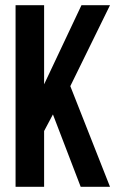

<svg xmlns="http://www.w3.org/2000/svg" viewBox="-20 -720 454 740"><path d="M184 -279 150 -215V0H40V-700H150V-395L294 -700H404L251 -388L404 0H291Z"/></svg>

Font: SVN-Bebas Neue
Style: Bold
Weight: 700
Designer: Ryoichi Tsunekawa
Foundry: Ryoichi Tsunekawa
Version: Version 1.300; ttfautohint (v1.7.9-c794)